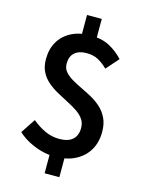

<svg xmlns="http://www.w3.org/2000/svg" viewBox="-140 -926 860 1133"><g transform="rotate(15 290.0 -359.5)"><path d="M277 14Q239 14 197.5 3Q156 -8 118 -28Q80 -48 51 -75L110 -164Q149 -132 190 -113Q231 -94 277 -94Q332 -94 359 -119Q386 -144 386 -189Q386 -221 369.5 -244Q353 -267 325.5 -285Q298 -303 265.5 -319.5Q233 -336 200.5 -354Q168 -372 140.5 -395.5Q113 -419 96.5 -451.5Q80 -484 80 -529Q80 -591 107 -636.5Q134 -682 183 -707Q232 -732 297 -732Q368 -732 415.5 -706.5Q463 -681 500 -641L433 -565Q402 -595 373 -610Q344 -625 303 -625Q257 -625 231 -602Q205 -579 205 -535Q205 -506 222 -486Q239 -466 266 -450Q293 -434 325.5 -418.5Q358 -403 391 -385Q424 -367 451 -342.5Q478 -318 495 -283Q512 -248 512 -199Q512 -136 484.5 -88.5Q457 -41 404.5 -13.5Q352 14 277 14ZM247 124V-38H337V124ZM247 -689V-843H337V-689Z"/></g></svg>

Font: Noto Sans SC Thin SemiBold
Style: Regular
Weight: 600
Version: Version 2.004-H2;hotconv 1.0.118;makeotfexe 2.5.65603